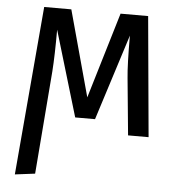

<svg xmlns="http://www.w3.org/2000/svg" viewBox="-53 -576 776 839"><g transform="rotate(5 335.5 -157.0)"><path d="M563 -527 611 0H521L497 -249Q491 -307 491 -435L371 -58H284L172 -433Q172 -320 167 -250L131 202L43 213L107 -527H226L329 -150L442 -527Z"/></g></svg>

Font: Fira Sans
Style: Regular
Weight: 400
Designer: Carrois Corporate & Edenspiekermann AG
Foundry: Carrois Corporate GbR & Edenspiekermann AG
Version: Version 4.106;PS 004.106;hotconv 1.0.70;makeotf.lib2.5.58329